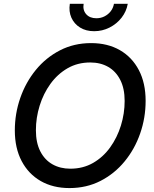

<svg xmlns="http://www.w3.org/2000/svg" viewBox="-20 -961 797 992"><path d="M338.9 10.7Q253.9 10.7 190.4 -25.6Q127 -62 91.8 -128.9Q56.6 -195.8 56.6 -287.1Q56.6 -374 84.7 -454.8Q112.8 -535.6 165 -599.6Q217.3 -663.6 289.8 -700.9Q362.3 -738.3 450.7 -738.3Q536.1 -738.3 599.4 -701.9Q662.6 -665.5 697.5 -598.6Q732.4 -531.7 732.4 -439.9Q732.4 -352.5 704.3 -271.7Q676.3 -190.9 624 -127.2Q571.8 -63.5 499.5 -26.4Q427.2 10.7 338.9 10.7ZM343.3 -89.4Q408.7 -89.4 460.7 -119.1Q512.7 -148.9 549.1 -199.5Q585.4 -250 604.7 -312.3Q624 -374.5 624 -439.5Q624 -503.9 601.3 -548.3Q578.6 -592.8 538.8 -615.5Q499 -638.2 446.3 -638.2Q380.9 -638.2 328.9 -608.2Q276.9 -578.1 240.5 -527.6Q204.1 -477.1 184.8 -414.8Q165.5 -352.5 165.5 -288.1Q165.5 -223.6 188.2 -179.2Q210.9 -134.8 251 -112.1Q291 -89.4 343.3 -89.4ZM466.3 -799.8Q424.3 -799.8 393.8 -818.6Q363.3 -837.4 348.9 -869.6Q334.5 -901.9 340.8 -941.4H412.1Q406.7 -908.7 425.3 -887.7Q443.8 -866.7 478 -866.7Q501 -866.7 520 -876.5Q539.1 -886.2 552 -902.8Q564.9 -919.4 568.8 -941.4H640.1Q633.3 -901.9 608.2 -869.6Q583 -837.4 545.9 -818.6Q508.8 -799.8 466.3 -799.8Z"/></svg>

Font: Inter 24pt Medium
Style: Italic
Weight: 500
Italic angle: -9.3988°
Designer: Rasmus Andersson
Foundry: rsms
Version: Version 4.001;git-66647c0bb